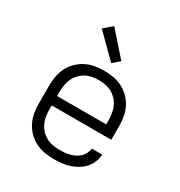

<svg xmlns="http://www.w3.org/2000/svg" viewBox="-182 -897 964 1030"><g transform="rotate(30 300.0 -382.0)"><path d="M302 8Q273 8 243.5 3Q214 -2 188 -15Q162 -28 141 -49Q120 -70 106.5 -96.5Q93 -123 88 -152Q83 -181 83 -210V-320Q83 -349 88 -378Q93 -407 106 -433Q119 -459 140 -480Q161 -501 187 -514.5Q213 -528 242 -533Q271 -538 300 -538Q329 -538 358 -533Q387 -528 413 -514.5Q439 -501 460 -480Q481 -459 494 -433Q507 -407 512 -378Q517 -349 517 -320V-236H148V-210Q148 -189 151.5 -168Q155 -147 164 -128Q173 -109 187.5 -93.5Q202 -78 220.5 -68Q239 -58 260 -54Q281 -50 302 -50Q318 -50 334 -51.5Q350 -53 365.5 -57Q381 -61 395.5 -68Q410 -75 422 -86Q434 -97 441.5 -112Q449 -127 450 -143H515Q513 -118 504 -95.5Q495 -73 478.5 -55Q462 -37 441 -24.5Q420 -12 397 -4.5Q374 3 350 5.5Q326 8 302 8ZM148 -294H452V-320Q452 -341 448.5 -362Q445 -383 436.5 -402Q428 -421 413.5 -436.5Q399 -452 381 -462Q363 -472 342 -476Q321 -480 300 -480Q279 -480 258 -476Q237 -472 219 -462Q201 -452 186.5 -436.5Q172 -421 163.5 -402Q155 -383 151.5 -362Q148 -341 148 -320ZM311 -592 174 -728 226 -772 353 -628Z"/></g></svg>

Font: Iosevka Curly Light Extended
Style: Regular
Weight: 300
Width: 7
Monospace: yes
Designer: Belleve Invis
Foundry: Belleve Invis
Version: Version 11.1.0; ttfautohint (v1.8.3)